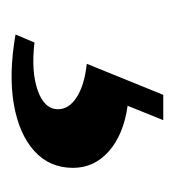

<svg xmlns="http://www.w3.org/2000/svg" viewBox="-5 -48 304 334"><g transform="rotate(90 147.0 119.0)"><path d="M40 244 54 211Q104 217 137 205.5Q170 194 170 170Q170 151 149 137.5Q128 124 91 120L145 -13H189L164 49Q214 56 243 81.5Q272 107 272 144Q272 185 242.5 211.5Q213 238 161 247Q109 256 40 244Z"/></g></svg>

Font: Platypi Medium
Style: Regular
Weight: 500
Designer: David Sargent
Foundry: Bolt Cutter Type
Version: Version 1.200; ttfautohint (v1.8.4.7-5d5b)